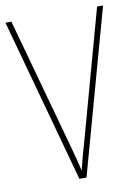

<svg xmlns="http://www.w3.org/2000/svg" viewBox="-82 -769 589 823"><g transform="rotate(-10 212.5 -357.0)"><path d="M425 -714H399L240 -138C228 -99 221 -68 212 -33C204 -68 195 -100 185 -138L26 -714H0L196 0H227Z"/></g></svg>

Font: Noto Sans Gujarati Condensed Thin
Style: Regular
Weight: 100
Width: 3
Designer: Jelle Bosma - Monotype Design Team, Universal Thirst
Foundry: Monotype Imaging Inc.
Version: Version 2.106